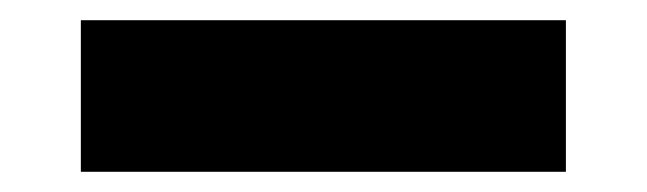

<svg xmlns="http://www.w3.org/2000/svg" viewBox="-20 -20 640 190"><path d="M60 150V0H540V150Z"/></svg>

Font: Geist Mono Black
Style: Regular
Weight: 900
Monospace: yes
Designer: Basement.studio, Andrés Briganti, Mateo Zaragoza
Foundry: Basement.studio, Vercel, Andrés Briganti, Guido Ferreyra, Mateo Zaragoza
Version: Version 1.500; ttfautohint (v1.8.4.7-5d5b)